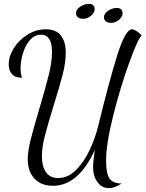

<svg xmlns="http://www.w3.org/2000/svg" viewBox="-20 -871 751 990"><path d="M460 -7Q460 -38 469 -98Q384 87 253 87Q191 87 157 49Q123 11 123 -49Q123 -90 137.5 -148.5Q152 -207 182 -307Q215 -418 231.5 -485Q248 -552 248 -604Q248 -692 192 -692Q158 -692 134 -664Q110 -636 98 -595.5Q86 -555 86 -519Q86 -489 94 -470Q58 -470 41.5 -489Q25 -508 25 -539Q25 -581 51.5 -623Q78 -665 122 -692.5Q166 -720 216 -720Q269 -720 294 -688Q319 -656 319 -599Q319 -549 303.5 -488Q288 -427 256 -325Q226 -228 211 -169.5Q196 -111 196 -65Q196 -15 216.5 16Q237 47 280 47Q331 47 373 4.5Q415 -38 443.5 -100Q472 -162 487 -224Q541 -446 583.5 -583Q626 -720 661 -720Q669 -720 683 -711.5Q697 -703 711 -688Q693 -676 647 -549.5Q601 -423 564 -276Q527 -129 527 -42Q527 25 545 50Q563 75 607 75Q572 99 541 99Q505 99 482.5 68Q460 37 460 -7ZM372 -804Q372 -822 393.5 -836.5Q415 -851 438 -851Q468 -851 468 -823Q468 -806 449.5 -790Q431 -774 409 -774Q393 -774 382.5 -781.5Q372 -789 372 -804ZM516 -783Q516 -801 537.5 -815.5Q559 -830 582 -830Q612 -830 612 -802Q612 -785 593.5 -769Q575 -753 553 -753Q537 -753 526.5 -760.5Q516 -768 516 -783Z"/></svg>

Font: Dancing Script
Style: Regular
Weight: 400
Designer: Pablo Impallari
Foundry: Pablo Impallari
Version: Version 2.000